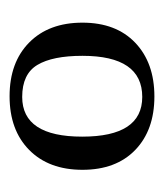

<svg xmlns="http://www.w3.org/2000/svg" viewBox="10 -652 350 411"><g transform="rotate(-90 185.5 -446.0)"><path d="M184 -574Q99 -574 99 -445.5Q99 -317 184 -317Q272 -317 272 -445Q272 -509 252.5 -541.5Q233 -574 184 -574ZM28 -445Q28 -517 70.5 -559Q113 -601 185.5 -601Q258 -601 300.5 -559Q343 -517 343 -445Q343 -373 300 -332Q257 -291 185 -291Q113 -291 70.5 -332Q28 -373 28 -445Z"/></g></svg>

Font: Ledger
Style: Regular
Weight: 400
Designer: Denis Masharov
Foundry: Denis Masharov
Version: 1.001